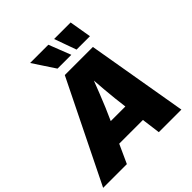

<svg xmlns="http://www.w3.org/2000/svg" viewBox="-273 -1130 1307 1307"><g transform="rotate(-45 380.5 -476.5)"><path d="M-27.3 0 331.1 -727.5H601.6L726.1 0H508.8L471.7 -282.2Q459.5 -374 451.4 -470.9Q443.4 -567.9 437.5 -665H484.9Q447.3 -567.9 409.4 -470.9Q371.6 -374 329.6 -282.2L201.2 0ZM171.4 -135.3 196.3 -284.7H596.7L571.8 -135.3ZM510.3 -793.5 453.1 -952.6H612.3L639.2 -793.5ZM327.1 -793.5 222.2 -952.6H397.9L460 -793.5Z"/></g></svg>

Font: Inter 18pt Black
Style: Italic
Weight: 900
Italic angle: -9.3988°
Designer: Rasmus Andersson
Foundry: rsms
Version: Version 4.001;git-66647c0bb